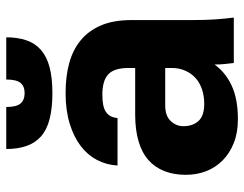

<svg xmlns="http://www.w3.org/2000/svg" viewBox="-104 -671 788 620"><g transform="rotate(-90 290.0 -361.0)"><path d="M214.7 13.2Q249.5 13.2 276.8 7.8Q304.2 2.5 325.8 -8Q347.5 -18.5 363.7 -32.1Q379.8 -45.7 391.7 -62.2Q391.7 -53.3 392.1 -45.2Q392.5 -37 393.2 -30.1Q394 -23.2 394.8 -16.2Q395.6 -9.3 396.5 0H543.3Q539.3 -30 537.3 -61.5Q535.2 -93 535.2 -135V-330Q535.2 -388.3 518.1 -428.5Q501 -468.8 470.1 -494.2Q439.3 -519.7 396.4 -531.4Q353.5 -543.2 299.5 -543.2Q244.2 -543.2 201 -530Q157.8 -516.8 128.7 -494.5Q99.5 -472.2 83.5 -441.7Q67.5 -411.2 65.5 -375.5H218.8Q220 -388.2 224.7 -397.5Q229.5 -406.8 238.7 -413Q247.8 -419.2 261.8 -421.8Q275.7 -424.5 294.5 -424.5Q315 -424.5 331.1 -420.3Q347.2 -416.2 358.3 -406.8Q369.5 -397.5 375 -380.6Q380.5 -363.6 380.5 -340V-318.5H230Q181.2 -318.5 144.4 -307.8Q107.7 -297.2 83.6 -276.1Q59.5 -255 47.5 -224.3Q35.5 -193.7 35.5 -155Q35.5 -119 47.5 -88.7Q59.5 -58.3 82.4 -35.7Q105.4 -13 138.6 0.1Q171.8 13.2 214.7 13.2ZM264.5 -95.5Q225.9 -95.5 209.2 -114.2Q192.5 -132.8 192.5 -162.5Q192.5 -186.3 209.3 -203.9Q226 -221.5 259.5 -221.5H380.5V-200Q380.5 -176.4 371.6 -156.5Q362.7 -136.5 347.4 -123Q332.1 -109.5 310.8 -102.5Q289.5 -95.5 264.5 -95.5ZM299.3 -585.8Q348.2 -585.8 382.6 -594.8Q417 -603.8 438.7 -622.7Q460.3 -641.5 469.9 -669.9Q479.5 -698.3 479.5 -734.8H343.2Q343.2 -701.8 332.2 -688.7Q321.3 -675.5 299.5 -675.5Q277 -675.5 265.8 -688.7Q254.5 -701.8 254.5 -734.8H118.8Q118.8 -698.3 128.5 -669.9Q138.2 -641.5 159.4 -622.7Q180.5 -603.8 215.6 -594.8Q250.8 -585.8 299.3 -585.8Z"/></g></svg>

Font: Golos Text VF
Style: Regular
Weight: 400
Designer: A.Korolkova, Vitaly Kuzmin
Foundry: ParaType Ltd
Version: Version 2.005